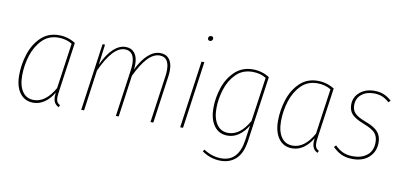

<svg xmlns="http://www.w3.org/2000/svg" viewBox="-81 -992 3071 1458"><g transform="rotate(10 1454.5 -263.0)"><path d="M432 -492 378 -112Q373 -79 373 -62Q373 -41 380 -28Q387 -15 403 -7L396 10Q374 0 363.5 -18Q353 -36 353 -66Q353 -75 355 -95Q326 -46 286 -18Q246 10 199 10Q133 10 95.5 -40.5Q58 -91 58 -178Q58 -260 84 -341Q110 -422 165.5 -475.5Q221 -529 304 -529Q373 -529 432 -492ZM81 -179Q81 -100 112 -55.5Q143 -11 200 -11Q291 -11 359 -131L409 -482Q363 -510 304 -510Q228 -510 178 -459Q128 -408 104.5 -332Q81 -256 81 -179Z M1179 -413Q1179 -393 1176 -369L1124 0H1102L1154 -367Q1157 -391 1157 -411Q1157 -460 1138.5 -485Q1120 -510 1084 -510Q1036 -510 991 -462Q946 -414 902 -321L857 0H835L887 -367Q890 -391 890 -411Q890 -460 871 -485Q852 -510 816 -510Q768 -510 723 -460.5Q678 -411 634 -315L590 0H568L641 -519H660L640 -361Q678 -444 723.5 -486.5Q769 -529 818 -529Q863 -529 887.5 -498.5Q912 -468 912 -412Q912 -394 909 -371Q947 -449 992 -489Q1037 -529 1085 -529Q1130 -529 1154.5 -498.5Q1179 -468 1179 -413Z M1426 -519 1353 0H1331L1404 -519ZM1422 -702Q1422 -711 1427.5 -717Q1433 -723 1443 -723Q1451 -723 1456 -718.5Q1461 -714 1461 -706Q1461 -698 1455 -691.5Q1449 -685 1439 -685Q1432 -685 1427 -690Q1422 -695 1422 -702Z M1928 -492 1857 8Q1843 109 1795.5 153Q1748 197 1678 197Q1598 197 1532 150L1542 135Q1607 178 1678 178Q1811 178 1835 9L1851 -105Q1822 -56 1782 -28Q1742 0 1696 0Q1629 0 1591.5 -51Q1554 -102 1554 -189Q1554 -268 1580 -346Q1606 -424 1661.5 -476.5Q1717 -529 1800 -529Q1869 -529 1928 -492ZM1577 -189Q1577 -112 1608.5 -66.5Q1640 -21 1697 -21Q1788 -21 1856 -141L1905 -482Q1861 -510 1800 -510Q1724 -510 1674 -460.5Q1624 -411 1600.5 -337Q1577 -263 1577 -189Z M2428 -492 2374 -112Q2369 -79 2369 -62Q2369 -41 2376 -28Q2383 -15 2399 -7L2392 10Q2370 0 2359.5 -18Q2349 -36 2349 -66Q2349 -75 2351 -95Q2322 -46 2282 -18Q2242 10 2195 10Q2129 10 2091.5 -40.5Q2054 -91 2054 -178Q2054 -260 2080 -341Q2106 -422 2161.5 -475.5Q2217 -529 2300 -529Q2369 -529 2428 -492ZM2077 -179Q2077 -100 2108 -55.5Q2139 -11 2196 -11Q2287 -11 2355 -131L2405 -482Q2359 -510 2300 -510Q2224 -510 2174 -459Q2124 -408 2100.5 -332Q2077 -256 2077 -179Z M2870 -476 2855 -462Q2828 -486 2800.5 -497.5Q2773 -509 2735 -509Q2677 -509 2640 -478Q2603 -447 2603 -395Q2603 -357 2626 -333Q2649 -309 2711 -286Q2779 -261 2807 -229Q2835 -197 2835 -147Q2835 -77 2788 -33.5Q2741 10 2662 10Q2611 10 2574 -7.5Q2537 -25 2507 -56L2521 -70Q2550 -41 2582.5 -26Q2615 -11 2662 -11Q2728 -11 2770 -45.5Q2812 -80 2812 -146Q2812 -190 2788 -216.5Q2764 -243 2701 -267Q2633 -293 2606.5 -321.5Q2580 -350 2580 -395Q2580 -454 2624.5 -491.5Q2669 -529 2736 -529Q2777 -529 2809 -516Q2841 -503 2870 -476Z"/></g></svg>

Font: Fira Sans Condensed Thin
Style: Italic
Weight: 250
Width: 3
Italic angle: -8°
Designer: Carrois Corporate & Edenspiekermann AG
Foundry: Carrois Corporate GbR & Edenspiekermann AG
Version: Version 4.203